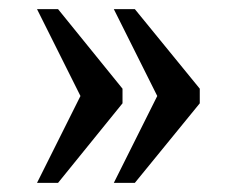

<svg xmlns="http://www.w3.org/2000/svg" viewBox="-20 -480 517 420"><path d="M229 -80 324 -270 229 -460H275L417 -286V-254L275 -80ZM61 -80 156 -270 61 -460H107L248 -286V-254L107 -80Z"/></svg>

Font: Noto Serif Lao SemCond
Style: Regular
Weight: 400
Width: 4
Designer: Monotype Design Team
Foundry: Monotype Imaging Inc.
Version: Version 2.004; ttfautohint (v1.8.4.7-5d5b)